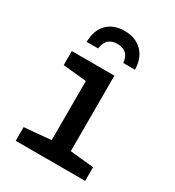

<svg xmlns="http://www.w3.org/2000/svg" viewBox="-184 -875 897 984"><g transform="rotate(30 265.0 -383.5)"><path d="M61 0V-81L219 -95V-445L80 -459V-542H332V-95L472 -81V0ZM264 -767Q329 -767 368 -728Q407 -689 408 -621H339Q335 -659 315 -675Q295 -691 264 -691Q234 -691 214.5 -675Q195 -659 190 -621H122Q124 -692 162 -729.5Q200 -767 264 -767Z"/></g></svg>

Font: Noto Sans Mono Condensed SemiBold
Style: Regular
Weight: 600
Width: 3
Designer: Monotype Design Team
Foundry: Monotype Imaging Inc.
Version: Version 2.014